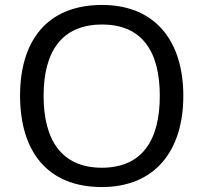

<svg xmlns="http://www.w3.org/2000/svg" viewBox="-20 -745 821 775"><path d="M720 -358C720 -580 606 -725 392 -725C168 -725 61 -578 61 -359C61 -138 168 10 391 10C606 10 720 -137 720 -358ZM156 -358C156 -538 230 -646 392 -646C553 -646 625 -538 625 -358C625 -178 553 -68 391 -68C230 -68 156 -178 156 -358Z"/></svg>

Font: Noto Sans Hebrew Droid
Style: Bold
Weight: 700
Designer: Monotype Design Team
Foundry: Monotype Imaging Inc.
Version: Version 1.100